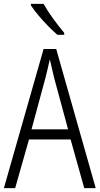

<svg xmlns="http://www.w3.org/2000/svg" viewBox="-20 -967 512 987"><path d="M413 0 343 -250H129L58 0H0L204 -715H269L472 0ZM258 -568Q253 -591 247 -615.5Q241 -640 236 -662Q231 -639 225.5 -615.5Q220 -592 214 -568L142 -302H330ZM204 -947Q224 -911 254 -870Q284 -829 310 -798V-788H275Q253 -807 227 -833.5Q201 -860 177.5 -888Q154 -916 139 -939V-947Z"/></svg>

Font: Noto Sans Tamil Condensed Light
Style: Regular
Weight: 300
Width: 3
Designer: Jelle Bosma - Monotype Design Team
Foundry: Monotype Imaging Inc.
Version: Version 2.004; ttfautohint (v1.8.4.7-5d5b)